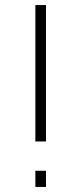

<svg xmlns="http://www.w3.org/2000/svg" viewBox="-20 -740 322 760"><path d="M120 0V-64H162V0ZM120 -180V-720H162V-180Z"/></svg>

Font: Manrope ExtraLight ExtraLight
Style: Regular
Weight: 250
Version: Version 4.501